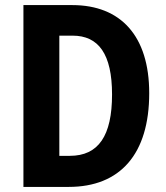

<svg xmlns="http://www.w3.org/2000/svg" viewBox="-20 -734 653 754"><path d="M566 -368C566 -593 454 -714 264 -714H72V0H250C452 0 566 -129 566 -368ZM420 -363C420 -201 367 -122 254 -122H213V-594H265C367 -594 420 -522 420 -363Z"/></svg>

Font: Noto Sans Armenian Condensed
Style: Bold
Weight: 700
Width: 3
Designer: Monotype Design Team
Foundry: Monotype Imaging Inc.
Version: Version 2.008